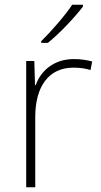

<svg xmlns="http://www.w3.org/2000/svg" viewBox="-20 -786 423 806"><path d="M328 -758V-766H283C255 -723 194 -653 153 -613V-606H181C233 -648 295 -715 328 -758ZM290 -538C207 -538 152 -490 130 -429H127L124 -530H90V0H128V-295C128 -421 183 -502 288 -502C316 -502 337 -499 360 -492L367 -528C344 -534 319 -538 290 -538Z"/></svg>

Font: Noto Sans Gurmukhi UI ExtraLight
Style: Regular
Weight: 200
Designer: Jelle Bosma - Monotype Design Team
Foundry: Monotype Imaging Inc.
Version: Version 2.004